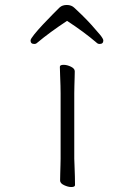

<svg xmlns="http://www.w3.org/2000/svg" viewBox="-20 -744 540 773"><path d="M250 -660Q215 -637 185 -615Q155 -593 130 -572Q125 -567 118 -567Q103 -567 103 -581Q103 -587 117.5 -605Q132 -623 152.5 -645Q173 -667 192 -686Q211 -705 220 -714Q231 -724 249 -724Q268 -724 280 -712Q291 -702 310 -683.5Q329 -665 348.5 -643.5Q368 -622 382 -605Q396 -588 396 -581Q396 -567 381 -567Q374 -567 369 -572Q319 -615 250 -660ZM224 -368Q224 -378 223.5 -399Q223 -420 222 -442Q221 -464 221 -475Q221 -483 236 -483Q250 -483 265.5 -475.5Q281 -468 281 -457Q281 -449 280.5 -432.5Q280 -416 279.5 -398Q279 -380 279 -368V-105Q279 -99 280 -78Q281 -57 281.5 -34Q282 -11 282 1Q282 9 267 9Q254 9 238 1.5Q222 -6 222 -17Q222 -25 222.5 -43.5Q223 -62 223.5 -80Q224 -98 224 -105Z"/></svg>

Font: Moon Stars Kai HW Light
Style: Regular
Weight: 300
Designer: GuiWonder
Version: Version 1.101